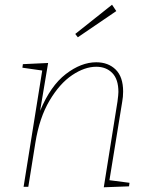

<svg xmlns="http://www.w3.org/2000/svg" viewBox="-20 -792 634 814"><path d="M444 -28 529 -17 527 -2 420 2 478 -361Q482 -391 482 -402Q482 -456 456 -482.5Q430 -509 388 -509Q339 -509 286 -473.5Q233 -438 190 -365.5Q147 -293 130 -187L100 0H80L159 -493L75 -505L77 -520L184 -525L150 -322Q194 -428 259 -478Q324 -528 388 -528Q439 -528 470.5 -497Q502 -466 502 -404Q502 -381 498 -360ZM473 -745 310 -634 299 -648 455 -772Z"/></svg>

Font: Bitter Pro Thin
Style: Italic
Weight: 250
Italic angle: -9°
Designer: Sol Matas, and Bitter project Authors
Foundry: Sol Matas
Version: Version 1.010